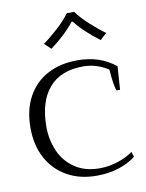

<svg xmlns="http://www.w3.org/2000/svg" viewBox="-83 -779 645 848"><g transform="rotate(-10 239.5 -355.0)"><path d="M153 -604Q184 -626 219 -658Q254 -690 276 -720H309Q331 -690 366 -658Q401 -626 432 -604L403 -577Q374 -598 344 -626Q314 -654 295 -679H290Q271 -654 241 -626Q211 -598 182 -577ZM30 -248Q30 -330 62 -388Q94 -446 151.5 -476.5Q209 -507 285 -507Q388 -507 456 -450L449 -346H433Q423 -370 418 -442Q365 -476 306 -476Q205 -476 152.5 -415Q100 -354 100 -241Q100 -184 121.5 -133.5Q143 -83 188.5 -51.5Q234 -20 301 -20Q341 -20 381.5 -33Q422 -46 451 -67L458 -44Q430 -21 384.5 -5.5Q339 10 282 10Q206 10 149 -22.5Q92 -55 61 -113Q30 -171 30 -248Z"/></g></svg>

Font: Trirong Light
Style: Regular
Weight: 300
Designer: Katatrad Team
Foundry: CadsonDemak
Version: Version 1.001